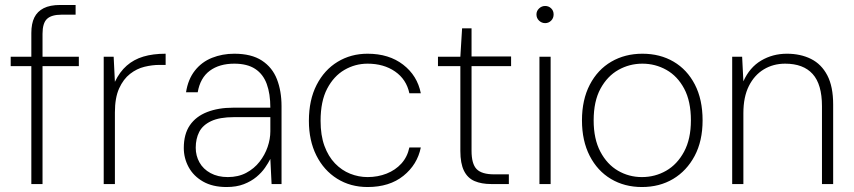

<svg xmlns="http://www.w3.org/2000/svg" viewBox="-20 -740 3433 772"><path d="M106 0V-607Q106 -645 118 -669.5Q130 -694 155.5 -707Q181 -720 222 -720H284V-681H228Q187 -681 169 -664Q151 -647 151 -604V0ZM23 -474V-512H297V-474Z M397 0V-512H437L442 -411Q461 -451 489.5 -476Q518 -501 556.5 -512.5Q595 -524 646 -524V-479H621Q592 -479 561 -471.5Q530 -464 503 -443Q476 -422 459 -384.5Q442 -347 442 -288V0Z M891 12Q835 12 796.5 -10Q758 -32 738.5 -68Q719 -104 719 -145Q719 -201 743.5 -236.5Q768 -272 813 -289.5Q858 -307 917 -307H1067Q1067 -363 1052.5 -402.5Q1038 -442 1006 -463Q974 -484 922 -484Q862 -484 823.5 -455.5Q785 -427 775 -369H728Q736 -421 763.5 -456Q791 -491 832.5 -507.5Q874 -524 922 -524Q991 -524 1033 -496.5Q1075 -469 1093.5 -421.5Q1112 -374 1112 -313V0H1072L1067 -101Q1059 -85 1045.5 -65.5Q1032 -46 1011 -28.5Q990 -11 960.5 0.5Q931 12 891 12ZM896 -28Q938 -28 970 -45Q1002 -62 1023.5 -89.5Q1045 -117 1056 -149Q1067 -181 1067 -212V-269H921Q863 -269 829 -253Q795 -237 781 -209.5Q767 -182 767 -146Q767 -114 782 -87Q797 -60 826.5 -44Q856 -28 896 -28Z M1458 12Q1389 12 1335.5 -21.5Q1282 -55 1252 -115Q1222 -175 1222 -254Q1222 -338 1253 -398.5Q1284 -459 1337.5 -491.5Q1391 -524 1458 -524Q1544 -524 1601 -480Q1658 -436 1672 -365H1626Q1614 -421 1568.5 -452.5Q1523 -484 1458 -484Q1408 -484 1365 -459Q1322 -434 1295.5 -383.5Q1269 -333 1269 -254Q1269 -196 1284.5 -153.5Q1300 -111 1327 -83Q1354 -55 1388 -41.5Q1422 -28 1458 -28Q1499 -28 1534.5 -42Q1570 -56 1594 -82.5Q1618 -109 1626 -147H1672Q1658 -78 1602 -33Q1546 12 1458 12Z M1955 0Q1916 0 1888 -12Q1860 -24 1845.5 -53.5Q1831 -83 1831 -133V-474H1741V-512H1831L1838 -626H1876V-513H2035V-474H1876V-134Q1876 -81 1896.5 -60Q1917 -39 1967 -39H2026V0Z M2149 0V-512H2194V0ZM2172 -647Q2158 -647 2147.5 -657Q2137 -667 2137 -682Q2137 -696 2147.5 -706Q2158 -716 2172 -716Q2186 -716 2196 -706.5Q2206 -697 2206 -682Q2206 -667 2196 -657Q2186 -647 2172 -647Z M2561 12Q2491 12 2436.5 -20.5Q2382 -53 2351 -113.5Q2320 -174 2320 -256Q2320 -339 2351.5 -399.5Q2383 -460 2438 -492Q2493 -524 2563 -524Q2634 -524 2688.5 -492Q2743 -460 2774 -400Q2805 -340 2805 -256Q2805 -173 2773 -113Q2741 -53 2686.5 -20.5Q2632 12 2561 12ZM2561 -28Q2614 -28 2658.5 -53.5Q2703 -79 2730.5 -130Q2758 -181 2758 -256Q2758 -333 2731 -383.5Q2704 -434 2659.5 -459Q2615 -484 2563 -484Q2511 -484 2466.5 -459Q2422 -434 2394.5 -383.5Q2367 -333 2367 -256Q2367 -181 2394 -130Q2421 -79 2465 -53.5Q2509 -28 2561 -28Z M2924 0V-512H2964L2969 -413Q2994 -469 3040.5 -496.5Q3087 -524 3144 -524Q3199 -524 3241 -503Q3283 -482 3306.5 -437Q3330 -392 3330 -320V0H3285V-313Q3285 -401 3247.5 -442.5Q3210 -484 3137 -484Q3089 -484 3051 -461Q3013 -438 2991 -394Q2969 -350 2969 -285V0Z"/></svg>

Font: DM Sans 12pt ExtraLight
Style: Regular
Weight: 250
Version: Version 4.004;gftools[0.9.30]